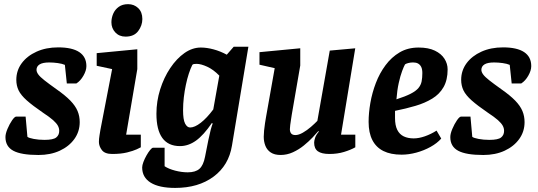

<svg xmlns="http://www.w3.org/2000/svg" viewBox="-20 -745 2627 937"><path d="M167.7 11.4Q83.3 11.4 45 -9.3Q6.6 -29.9 6.6 -75.9Q6.6 -92.6 16.6 -116.2Q26.6 -139.8 39 -157.9Q51.5 -176 59.1 -176H105L113.8 -77.2Q120.5 -71.6 144.6 -67Q168.6 -62.4 197 -62.4Q239.9 -62.4 254.4 -74.1Q269 -85.7 269 -106.4Q269 -119.5 262.4 -131.6Q255.9 -143.6 239.1 -158.7Q222.2 -173.7 189.6 -195.2Q139.1 -229.7 110.6 -255.1Q82.1 -280.5 70.8 -303.9Q59.6 -327.4 59.6 -355.3Q59.6 -400.7 85.9 -436.4Q112.3 -472.1 158.5 -492.9Q204.8 -513.8 264.1 -513.8Q332.2 -513.8 366.9 -490.7Q401.6 -467.6 401.6 -422.3Q401.6 -400.9 387.2 -375.7Q372.9 -350.5 352.9 -337.8H306.1L296.6 -428.4Q283.4 -434.2 262 -437.2Q240.6 -440.2 220.3 -440.2Q188.5 -440.2 173.3 -430.7Q158.2 -421.2 158.2 -404.3Q158.2 -393.7 166.9 -381.7Q175.6 -369.7 196.9 -353Q218.2 -336.2 255 -310Q299 -279.2 323.5 -253.8Q348 -228.4 358.5 -203.3Q369 -178.3 369 -149Q369 -102.9 343 -66.7Q316.9 -30.4 271.7 -9.5Q226.4 11.4 167.7 11.4Z M527.6 6.4Q491.3 6.4 477 -12.8Q462.7 -31.9 462.7 -52.3Q462.7 -66.7 465.6 -84.2Q468.4 -101.8 470.2 -112.3L527.2 -407.8L451.9 -424V-485.6L650.1 -504.6V-407.9L595.6 -87.7H667.2V-26.2Q664.4 -24.2 647.1 -16.3Q629.8 -8.4 600 -1Q570.2 6.4 527.6 6.4ZM592.7 -566.3Q561.9 -566.3 542.8 -586.7Q523.7 -607.2 523.7 -636.3Q523.7 -657.4 532.4 -677.9Q541.2 -698.4 559.4 -711.5Q577.5 -724.7 605.2 -724.7Q634.3 -724.7 654.5 -705.4Q674.7 -686.1 674.7 -652.1Q674.7 -620.6 654.5 -593.5Q634.3 -566.3 592.7 -566.3Z M834.8 172.1Q756.4 172.1 715.1 146.3Q673.8 120.6 673.8 72.1Q673.8 61.6 679.9 45.4Q686 29.2 695 13.4Q703.9 -2.4 712.8 -13.2Q721.7 -24.1 727 -24H783.3V66.3Q802.8 79.3 834.8 87.7Q866.8 96 896.1 96Q934 96 953.3 78.9Q972.6 61.9 980.6 20.2Q990.2 -29.7 996.8 -61.4Q1003.4 -93.1 1008.4 -112Q1013.5 -130.8 1017.9 -142L1014.1 -144.8Q973.8 -85.5 936.5 -58.7Q899.1 -32 858.4 -32Q801 -32 772.2 -71.7Q743.4 -111.4 743.4 -189.8Q743.4 -250.7 761.6 -308.6Q779.8 -366.5 810.8 -412.8Q841.8 -459.1 880.2 -486.1Q918.6 -513 960 -513Q989 -513 1022.1 -504.1Q1055.2 -495.2 1086.7 -478.1L1120.6 -517H1192.2L1112.1 -34.8Q1096.5 62 1022.3 117Q948.1 172.1 834.8 172.1ZM907.9 -122.8Q929.9 -122.8 959.6 -145.7Q989.2 -168.6 1020.8 -210.9L1050.3 -375.9Q1021.8 -405.3 991.4 -419.3Q960.9 -433.3 940.2 -433.3Q930.1 -433.3 926.2 -432.5Q922.3 -431.7 918.7 -428.6Q909.6 -410.5 901.4 -385.4Q893.2 -360.3 887.1 -331Q880.9 -301.7 877.1 -270Q873.4 -238.4 873.4 -207Q873.4 -161.4 883.2 -142.1Q893.1 -122.8 907.9 -122.8Z M1349.3 11.3Q1319.7 11.3 1301.5 -0.8Q1283.3 -12.9 1275.2 -33.3Q1267.1 -53.7 1267.1 -77.8Q1267.1 -89.6 1268.8 -107.9Q1270.6 -126.2 1273.4 -144.3Q1276.2 -162.5 1278 -172.3L1320.6 -412.3L1246.3 -429.3V-490.4L1445.3 -509.4V-425.3L1404.2 -187.3Q1403.2 -179 1400.6 -164Q1398 -149 1396.4 -135.2Q1394.7 -121.4 1394.7 -114.8Q1394.7 -101.4 1400.9 -93.7Q1407.2 -85.9 1421.7 -85.9Q1437.7 -85.9 1458.1 -97.6Q1478.4 -109.2 1497.5 -125.8Q1516.6 -142.4 1528.8 -155.2L1589.3 -498.1L1713.7 -509.3L1644.3 -87.7H1714V-26.2Q1691.3 -13.3 1658.9 -3.5Q1626.6 6.4 1587.7 6.4Q1549.5 6.4 1531.3 -6.7Q1513.1 -19.8 1513.1 -48.9Q1513.1 -58.4 1517.9 -72.7Q1522.7 -87 1536.3 -103L1533.3 -105Q1523.5 -93.2 1505.2 -73.9Q1486.9 -54.6 1462.8 -35Q1438.7 -15.3 1409.7 -2Q1380.6 11.3 1349.3 11.3Z M1939.9 9.8Q1886.7 9.8 1851.1 -8Q1815.4 -25.9 1797.2 -61.4Q1778.9 -97 1778.9 -150.1Q1778.9 -193.4 1787.4 -242.6Q1795.9 -291.8 1814.2 -339.8Q1832.5 -387.8 1861.6 -426.9Q1890.6 -466 1930.5 -489.5Q1970.3 -513 2023.1 -513Q2070.7 -513 2102.1 -497.9Q2133.5 -482.8 2149 -458.4Q2164.5 -434.1 2164.5 -406.2Q2164.5 -355.1 2144.9 -320.3Q2125.2 -285.6 2089.6 -263.9Q2054 -242.1 2007.8 -228.5Q1961.6 -214.8 1907.8 -204V-169Q1907.8 -133.1 1918.8 -111.2Q1929.8 -89.3 1950.4 -79.4Q1971 -69.6 1998.8 -69.6Q2024.2 -69.6 2053.7 -79.9Q2083.2 -90.3 2110.5 -107.6L2133.3 -68.8Q2113.3 -46 2081 -28.1Q2048.6 -10.2 2011.7 -0.2Q1974.7 9.8 1939.9 9.8ZM1914.7 -260.3Q1958.4 -274.3 1984.2 -287.6Q2009.9 -300.8 2022 -315.4Q2034.1 -329.9 2037.6 -347.7Q2041.1 -365.5 2041.1 -388.3Q2041.1 -407.2 2035.6 -418.4Q2030 -429.5 2020.3 -434.9Q2010.6 -440.3 1996.1 -440.3Q1982.8 -440.3 1971.8 -437.2Q1960.8 -434.1 1956.6 -430.8Q1951.4 -421.9 1942.5 -398.4Q1933.7 -375 1925.9 -339.9Q1918.1 -304.8 1914.7 -260.3Z M2338.7 11.4Q2254.3 11.4 2216 -9.3Q2177.6 -29.9 2177.6 -75.9Q2177.6 -92.6 2187.6 -116.2Q2197.6 -139.8 2210 -157.9Q2222.5 -176 2230.1 -176H2276L2284.8 -77.2Q2291.5 -71.6 2315.6 -67Q2339.6 -62.4 2368 -62.4Q2410.9 -62.4 2425.4 -74.1Q2440 -85.7 2440 -106.4Q2440 -119.5 2433.4 -131.6Q2426.9 -143.6 2410.1 -158.7Q2393.2 -173.7 2360.6 -195.2Q2310.1 -229.7 2281.6 -255.1Q2253.1 -280.5 2241.8 -303.9Q2230.6 -327.4 2230.6 -355.3Q2230.6 -400.7 2256.9 -436.4Q2283.3 -472.1 2329.5 -492.9Q2375.8 -513.8 2435.1 -513.8Q2503.2 -513.8 2537.9 -490.7Q2572.6 -467.6 2572.6 -422.3Q2572.6 -400.9 2558.2 -375.7Q2543.9 -350.5 2523.9 -337.8H2477.1L2467.6 -428.4Q2454.4 -434.2 2433 -437.2Q2411.6 -440.2 2391.3 -440.2Q2359.5 -440.2 2344.3 -430.7Q2329.2 -421.2 2329.2 -404.3Q2329.2 -393.7 2337.9 -381.7Q2346.6 -369.7 2367.9 -353Q2389.2 -336.2 2426 -310Q2470 -279.2 2494.5 -253.8Q2519 -228.4 2529.5 -203.3Q2540 -178.3 2540 -149Q2540 -102.9 2514 -66.7Q2487.9 -30.4 2442.7 -9.5Q2397.4 11.4 2338.7 11.4Z"/></svg>

Font: Faustina Light
Style: Italic
Weight: 300
Italic angle: -8°
Designer: Alfonso Garcia
Foundry: http://www.omnibus-type.com
Version: Version 1.200